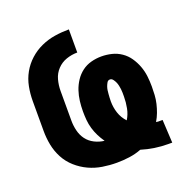

<svg xmlns="http://www.w3.org/2000/svg" viewBox="-102 -623 704 726"><g transform="rotate(-20 250.0 -260.0)"><path d="M455 8Q428 8 401 4Q374 0 348 -8Q325 1 299.5 4.5Q274 8 249 8Q220 8 191.5 3.5Q163 -1 137 -13Q111 -25 89 -44.5Q67 -64 53.5 -89.5Q40 -115 34.5 -143Q29 -171 29 -200V-320Q29 -349 34.5 -377.5Q40 -406 54 -431Q68 -456 89.5 -475.5Q111 -495 137.5 -507Q164 -519 192.5 -523.5Q221 -528 250 -528V-435Q227 -435 205.5 -427.5Q184 -420 168.5 -403.5Q153 -387 147 -365Q141 -343 141 -320V-200Q141 -180 146 -159.5Q151 -139 163 -123Q175 -107 194 -97.5Q213 -88 233 -86Q223 -100 215 -116Q207 -132 202 -149Q197 -166 195.5 -183.5Q194 -201 194 -218Q194 -239 196.5 -259.5Q199 -280 205.5 -299.5Q212 -319 223.5 -336.5Q235 -354 251.5 -366.5Q268 -379 288.5 -384.5Q309 -390 330 -390Q351 -390 371.5 -385Q392 -380 409.5 -368Q427 -356 439 -338.5Q451 -321 458.5 -301Q466 -281 468.5 -260Q471 -239 471 -218Q471 -201 470 -184Q469 -167 465 -150Q461 -133 455 -117Q449 -101 440 -86Q444 -85 448 -85Q452 -85 457 -85Q459 -85 461.5 -85Q464 -85 466 -85L471 8Q467 8 463 8Q459 8 455 8ZM338 -130Q350 -149 354.5 -172Q359 -195 359 -218Q359 -226 359 -233.5Q359 -241 358 -248.5Q357 -256 355.5 -263Q354 -270 351 -277Q348 -284 343 -290.5Q338 -297 331 -297Q323 -297 319 -290Q315 -283 312.5 -276Q310 -269 309 -262Q308 -255 307.5 -247.5Q307 -240 306.5 -233Q306 -226 306 -218Q306 -194 313.5 -171Q321 -148 338 -130Z"/></g></svg>

Font: Iosevka SS04 Heavy
Style: Regular
Weight: 900
Monospace: yes
Designer: Belleve Invis
Foundry: Belleve Invis
Version: Version 19.0.0; ttfautohint (v1.8.4)